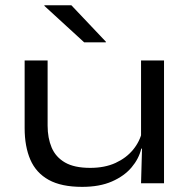

<svg xmlns="http://www.w3.org/2000/svg" viewBox="-20 -714 744 748"><path d="M165.5 -478.5V-224.5Q165.5 -176.5 181.2 -139.2Q197 -102 233.2 -81Q269.5 -60 331.5 -60Q388 -60 430 -79.2Q472 -98.5 498.5 -130.8Q525 -163 534 -203L548 -135H530.5Q521 -95.5 492.5 -61.8Q464 -28 416 -7Q368 14 300 14Q219 14 169.8 -13.2Q120.5 -40.5 98.2 -92Q76 -143.5 76 -215V-478.5ZM619 -478.5V0H529.5L533.5 -144L529.5 -154.5V-478.5ZM258 -693.5 392.5 -551.5V-549H308L153 -691V-693.5Z"/></svg>

Font: Anek Gujarati Expanded
Style: Regular
Weight: 400
Width: 7
Designer: Mrunmayee Ghaisas (Gujarati), Yesha Goshar (Latin)
Foundry: Ek Type
Version: Version 1.003